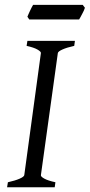

<svg xmlns="http://www.w3.org/2000/svg" viewBox="-20 -787 377 807"><path d="M292 -594.2Q261.2 -587.4 242.7 -579.1Q224.1 -570.8 223.1 -564L151.9 -50.8Q150.9 -44.9 166 -36.4Q181.2 -27.8 212.9 -21L210 0H9.8L13.2 -21Q43.9 -27.8 62.3 -35.9Q80.6 -43.9 82 -50.8L151.9 -564Q152.8 -569.8 137.7 -578.6Q122.6 -587.4 91.8 -594.2L95.2 -615.2H294.9ZM336.9 -754.4Q335.4 -749 332.3 -742.2Q329.1 -735.4 325.4 -728.5Q321.8 -721.7 318.4 -715.3Q314.9 -709 312.5 -705.1H103L95.2 -716.8Q97.2 -721.7 100.1 -728.3Q103 -734.9 106.2 -741.7Q109.4 -748.5 112.8 -755.1Q116.2 -761.7 119.1 -766.6H327.6Z"/></svg>

Font: Gentium Plus Eur
Style: Italic
Weight: 400
Italic angle: -8°
Designer: J. Victor Gaultney, Annie Olsen, Iska Routamaa, Becca Hirsbrunner
Foundry: SIL International
Version: Version 5.000